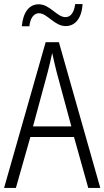

<svg xmlns="http://www.w3.org/2000/svg" viewBox="-20 -922 512 942"><path d="M87 -793H124C129 -837 148 -857 171 -857C212 -857 247 -794 302 -794C348 -794 381 -831 385 -902H349C343 -860 327 -838 301 -838C259 -838 225 -901 170 -901C121 -901 93 -859 87 -793ZM413 0H472L269 -715H204L0 0H58L129 -250H343ZM258 -568 330 -302H142L214 -568C222 -600 230 -631 236 -662C242 -632 251 -598 258 -568Z"/></svg>

Font: Noto Sans Arabic Cond Light
Style: Regular
Weight: 300
Width: 3
Designer: Monotype Design Team, Nadine Chahine, Nizar Qandah and Khaled Hosny
Foundry: Monotype Imaging Inc.
Version: Version 2.012